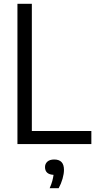

<svg xmlns="http://www.w3.org/2000/svg" viewBox="-20 -760 504 1013"><path d="M72 0V-740H148V-69H462V0ZM242 233Q251.5 211.5 256 194.5Q260.5 177.5 262.5 162.5Q217.5 160 217.5 121.5Q217.5 104 230 92.8Q242.5 81.5 266 81.5Q317.5 81.5 317.5 136Q317.5 157 310 183.2Q302.5 209.5 289.5 233Z"/></svg>

Font: Encode Sans Condensed Condensed
Style: Regular
Weight: 400
Width: 3
Designer: Multiple Designers
Foundry: Impallari Type
Version: Version 3.000; ttfautohint (v1.8.3) -l 8 -r 50 -G 200 -x 14 